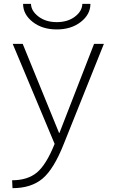

<svg xmlns="http://www.w3.org/2000/svg" viewBox="-20 -748 598 998"><path d="M100 -728H141Q142 -691 180 -662Q218 -633 275 -633Q332 -633 369.5 -661.5Q407 -690 408 -728H450Q450 -673 400 -634Q350 -595 275 -595Q200 -595 150 -634Q100 -673 100 -728ZM289 -57 469 -520H520L312 -1Q260 131 201 180.5Q142 230 45 230L43 189Q123 189 171.5 149Q220 109 264 0L46 -520H98L287 -57Z"/></svg>

Font: Mplus 1p Light
Style: Regular
Weight: 300
Version: Version 1.061